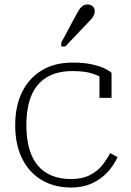

<svg xmlns="http://www.w3.org/2000/svg" viewBox="-20 -827 586 859"><path d="M298 -26Q348 -26 382 -43.5Q416 -61 437.5 -88Q459 -115 473 -142L506 -124Q488 -85 459 -54.5Q430 -24 390 -6Q350 12 298 12Q224 12 167.5 -21Q111 -54 79.5 -116.5Q48 -179 48 -267Q48 -352 78.5 -414.5Q109 -477 166.5 -512Q224 -547 305 -547Q357 -547 393.5 -538.5Q430 -530 451.5 -519Q473 -508 479 -501V-389H425V-497Q435 -495 441.5 -491Q448 -487 451 -483Q454 -479 454 -475Q454 -471 450 -469Q431 -485 396 -497Q361 -509 305 -509Q234 -509 188 -480.5Q142 -452 120 -398.5Q98 -345 98 -267Q98 -207 111 -161.5Q124 -116 149.5 -86Q175 -56 212.5 -41Q250 -26 298 -26ZM316 -752Q325 -769 332.5 -781Q340 -793 349 -800Q358 -807 371 -807Q386 -807 395 -798.5Q404 -790 404 -777Q404 -767 399.5 -758Q395 -749 387 -740Q379 -731 369 -721L272 -619H254V-636Z"/></svg>

Font: Roboto Serif 20pt Thin
Style: Regular
Weight: 250
Version: Version 1.008